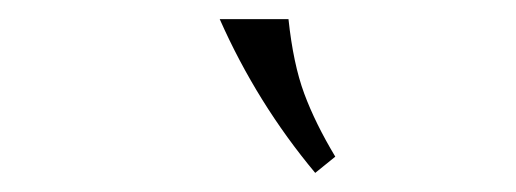

<svg xmlns="http://www.w3.org/2000/svg" viewBox="-20 -760 540 201"><path d="M310 -579Q249 -652 210 -740H282Q287 -693 298.5 -662Q310 -631 331 -596Z"/></svg>

Font: Inria Serif Light
Style: Italic
Weight: 300
Italic angle: -10°
Designer: Black Foundry Team
Foundry: Black Foundry
Version: Version 1.000; ttfautohint (v1.8.3)